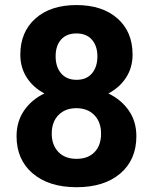

<svg xmlns="http://www.w3.org/2000/svg" viewBox="-20 -741 614 770"><path d="M370.6 -515.1Q370.6 -556.6 348.6 -581.8Q326.7 -606.9 286.6 -606.9Q247.1 -606.9 225.1 -582.5Q203.1 -558.1 203.1 -515.1Q203.1 -472.7 225.1 -446.8Q247.1 -420.9 287.1 -420.9Q327.1 -420.9 348.9 -446.8Q370.6 -472.7 370.6 -515.1ZM385.3 -205.1Q385.3 -251.5 358.4 -279.3Q331.5 -307.1 286.1 -307.1Q241.2 -307.1 214.4 -279.5Q187.5 -252 187.5 -205.1Q187.5 -159.7 213.9 -131.8Q240.2 -104 287.1 -104Q333 -104 359.1 -130.9Q385.3 -157.7 385.3 -205.1ZM511.7 -522Q511.7 -470.2 485.8 -430.2Q460 -390.1 414.6 -366.2Q466.3 -341.3 496.6 -297.6Q526.9 -253.9 526.9 -194.8Q526.9 -100.1 462.4 -45.2Q397.9 9.8 287.1 9.8Q176.3 9.8 111.3 -45.4Q46.4 -100.6 46.4 -194.8Q46.4 -253.9 76.7 -297.9Q106.9 -341.8 158.2 -366.2Q112.8 -390.1 87.2 -430.2Q61.5 -470.2 61.5 -522Q61.5 -612.8 122.1 -666.7Q182.6 -720.7 286.6 -720.7Q390.1 -720.7 450.9 -667.2Q511.7 -613.8 511.7 -522Z"/></svg>

Font: MAUL Bold
Style: Bold
Weight: 700
Designer: MAUL
Version: Version 1.0; 2020; ttfautohint (v1.8.3)